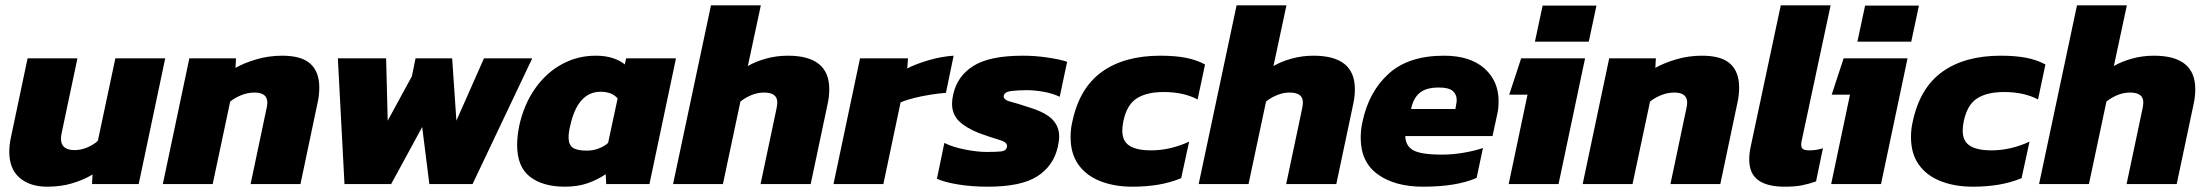

<svg xmlns="http://www.w3.org/2000/svg" viewBox="-20 -694 8325 724"><path d="M158 10Q93 10 54 -23.5Q15 -57 15 -122Q15 -147 21 -175L84 -474H272L212 -190Q211 -185 210.5 -180Q210 -175 210 -170Q210 -128 262 -128Q285 -128 309 -138Q333 -148 349 -163L415 -474H603L503 0H327L329 -36Q296 -16 253 -3Q210 10 158 10Z M594 0 694 -474H870L868 -438Q899 -456 946 -470Q993 -484 1044 -484Q1117 -484 1150.5 -453.5Q1184 -423 1184 -364Q1184 -351 1182.5 -336Q1181 -321 1177 -304L1113 0H925L985 -285Q988 -297 988 -307Q988 -345 940 -345Q914 -345 889.5 -335Q865 -325 848 -311L782 0Z M1279 0 1254 -474H1436L1442 -239L1533 -406L1547 -474H1685L1701 -239L1805 -474H1987L1762 0H1599L1572 -215L1455 0Z M2110 10Q2027 10 1978.5 -27.5Q1930 -65 1930 -147Q1930 -164 1932 -182Q1934 -200 1938 -220Q1956 -301 1998 -360.5Q2040 -420 2099 -452Q2158 -484 2226 -484Q2264 -484 2292 -474.5Q2320 -465 2336 -451L2341 -474H2529L2429 0H2266L2264 -37Q2231 -15 2194 -2.5Q2157 10 2110 10ZM2193 -126Q2215 -126 2236 -133.5Q2257 -141 2273 -155L2309 -323Q2287 -348 2245 -348Q2158 -348 2130 -219Q2124 -194 2124 -176Q2124 -148 2140 -137Q2156 -126 2193 -126Z M2518 0 2661 -674H2849L2800 -445Q2829 -462 2868.5 -473Q2908 -484 2951 -484Q3107 -484 3107 -358Q3107 -345 3105.5 -330Q3104 -315 3100 -298L3037 0H2848L2908 -284Q2911 -298 2911 -308Q2911 -345 2861 -345Q2836 -345 2812.5 -335Q2789 -325 2772 -311L2706 0Z M3123 0 3223 -474H3404L3401 -436Q3434 -453 3482 -467Q3530 -481 3576 -484L3547 -344Q3521 -342 3489 -337Q3457 -332 3427 -324.5Q3397 -317 3376 -308L3311 0Z M3705 10Q3644 10 3592.5 1.5Q3541 -7 3513 -20L3541 -155Q3573 -139 3619.5 -130Q3666 -121 3700 -121Q3736 -121 3755 -123Q3774 -125 3777 -140Q3781 -157 3750 -166Q3719 -175 3672 -192Q3622 -212 3596 -237.5Q3570 -263 3570 -303Q3570 -311 3571 -319Q3572 -327 3574 -336Q3589 -407 3650.5 -445.5Q3712 -484 3837 -484Q3883 -484 3930.5 -477Q3978 -470 4004 -461L3976 -329Q3949 -342 3915 -348Q3881 -354 3852 -354Q3820 -354 3794.5 -351Q3769 -348 3765 -334Q3762 -318 3789 -311Q3816 -304 3861 -289Q3923 -270 3948.5 -243.5Q3974 -217 3974 -179Q3974 -170 3972.5 -161Q3971 -152 3969 -141Q3953 -69 3892 -29.5Q3831 10 3705 10Z M4250 10Q4183 10 4130 -10.5Q4077 -31 4047 -72.5Q4017 -114 4017 -177Q4017 -191 4018.5 -206Q4020 -221 4024 -237Q4051 -363 4135.5 -423.5Q4220 -484 4356 -484Q4409 -484 4449.5 -476.5Q4490 -469 4524 -451L4496 -319Q4443 -347 4368 -347Q4304 -347 4266.5 -323Q4229 -299 4216 -237Q4214 -227 4213 -218Q4212 -209 4212 -201Q4212 -162 4239 -144.5Q4266 -127 4321 -127Q4357 -127 4393.5 -135.5Q4430 -144 4464 -160L4434 -22Q4392 -5 4347 2.5Q4302 10 4250 10Z M4500 0 4643 -674H4831L4782 -445Q4811 -462 4850.5 -473Q4890 -484 4933 -484Q5089 -484 5089 -358Q5089 -345 5087.5 -330Q5086 -315 5082 -298L5019 0H4830L4890 -284Q4893 -298 4893 -308Q4893 -345 4843 -345Q4818 -345 4794.5 -335Q4771 -325 4754 -311L4688 0Z M5346 10Q5240 10 5175.5 -36.5Q5111 -83 5111 -174Q5111 -188 5112.5 -204Q5114 -220 5118 -236Q5142 -349 5217 -416.5Q5292 -484 5425 -484Q5523 -484 5577 -436.5Q5631 -389 5631 -312Q5631 -301 5630 -289Q5629 -277 5626 -264L5608 -181H5279Q5280 -144 5309 -127.5Q5338 -111 5418 -111Q5459 -111 5501.5 -118.5Q5544 -126 5572 -136L5548 -23Q5472 10 5346 10ZM5301 -283H5468L5471 -300Q5472 -305 5472.5 -309Q5473 -313 5473 -317Q5473 -338 5458 -351Q5443 -364 5406 -364Q5357 -364 5333 -343.5Q5309 -323 5301 -283Z M5768 -537 5797 -673H6000L5971 -537ZM5669 0 5740 -337H5671L5716 -474H5957L5857 0Z M5948 0 6048 -474H6224L6222 -438Q6253 -456 6300 -470Q6347 -484 6398 -484Q6471 -484 6504.5 -453.5Q6538 -423 6538 -364Q6538 -351 6536.5 -336Q6535 -321 6531 -304L6467 0H6279L6339 -285Q6342 -297 6342 -307Q6342 -345 6294 -345Q6268 -345 6243.5 -335Q6219 -325 6202 -311L6136 0Z M6710 10Q6643 10 6609.5 -15Q6576 -40 6576 -93Q6576 -116 6582 -143L6695 -674H6883L6774 -164Q6773 -160 6772.5 -156Q6772 -152 6772 -149Q6772 -136 6779.5 -131.5Q6787 -127 6803 -127Q6816 -127 6829 -129Q6842 -131 6854 -135L6828 -10Q6800 0 6774 5Q6748 10 6710 10Z M6984 -537 7013 -673H7216L7187 -537ZM6885 0 6956 -337H6887L6932 -474H7173L7073 0Z M7419 10Q7352 10 7299 -10.5Q7246 -31 7216 -72.5Q7186 -114 7186 -177Q7186 -191 7187.5 -206Q7189 -221 7193 -237Q7220 -363 7304.5 -423.5Q7389 -484 7525 -484Q7578 -484 7618.5 -476.5Q7659 -469 7693 -451L7665 -319Q7612 -347 7537 -347Q7473 -347 7435.5 -323Q7398 -299 7385 -237Q7383 -227 7382 -218Q7381 -209 7381 -201Q7381 -162 7408 -144.5Q7435 -127 7490 -127Q7526 -127 7562.5 -135.5Q7599 -144 7633 -160L7603 -22Q7561 -5 7516 2.5Q7471 10 7419 10Z M7669 0 7812 -674H8000L7951 -445Q7980 -462 8019.5 -473Q8059 -484 8102 -484Q8258 -484 8258 -358Q8258 -345 8256.5 -330Q8255 -315 8251 -298L8188 0H7999L8059 -284Q8062 -298 8062 -308Q8062 -345 8012 -345Q7987 -345 7963.5 -335Q7940 -325 7923 -311L7857 0Z"/></svg>

Font: Kanit
Style: Bold Italic
Weight: 700
Italic angle: -12°
Designer: Katatrad Team
Foundry: CadsonDemak
Version: Version 2.000; ttfautohint (v1.8.3)